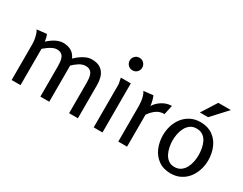

<svg xmlns="http://www.w3.org/2000/svg" viewBox="-82 -1202 2130 1684"><g transform="rotate(30 983.0 -360.0)"><path d="M145 -505Q152 -489 156.5 -471Q161 -453 163 -437Q182 -455 205.5 -471.5Q229 -488 256 -498.5Q283 -509 310 -509Q357 -509 390.5 -490Q424 -471 444 -428Q465 -449 490 -467Q515 -485 543 -497Q571 -509 601 -509Q656 -509 689 -486Q722 -463 736 -424Q750 -385 750 -333V0H661V-310Q661 -332 658.5 -353Q656 -374 648 -392.5Q640 -411 624 -421.5Q608 -432 581 -432Q548 -432 514.5 -410Q481 -388 460 -366V0H370V-311Q370 -332 367.5 -353.5Q365 -375 357.5 -392.5Q350 -410 333.5 -421Q317 -432 290 -432Q269 -432 247 -421.5Q225 -411 204.5 -396Q184 -381 169 -368V0H79V-360Q79 -381 75.5 -405Q72 -429 65 -453Q58 -477 47 -494Z M1017 -667Q1017 -640 999 -621.5Q981 -603 953 -603Q927 -603 908.5 -621.5Q890 -640 890 -667Q890 -693 908.5 -711.5Q927 -730 953 -730Q980 -730 998.5 -711.5Q1017 -693 1017 -667ZM999 -497V0H910V-439L898 -497Z M1223 -506Q1242 -461 1247 -411Q1272 -452 1316.5 -479Q1361 -506 1410 -506L1390 -412Q1343 -412 1309 -387.5Q1275 -363 1248 -324V0H1159V-361Q1159 -380 1156 -405.5Q1153 -431 1146 -455Q1139 -479 1127 -495Z M1694 13Q1621 13 1570.5 -23Q1520 -59 1495 -118Q1470 -177 1470 -245Q1470 -296 1485 -343.5Q1500 -391 1530 -428.5Q1560 -466 1603 -487.5Q1646 -509 1700 -509Q1774 -509 1824.5 -473.5Q1875 -438 1900 -379Q1925 -320 1925 -251Q1925 -200 1909.5 -152.5Q1894 -105 1865 -68Q1836 -31 1793 -9Q1750 13 1694 13ZM1695 -53Q1733 -53 1759 -71.5Q1785 -90 1800.5 -119.5Q1816 -149 1822.5 -183Q1829 -217 1829 -248Q1829 -280 1823 -314Q1817 -348 1803 -377Q1789 -406 1763 -424.5Q1737 -443 1699 -443Q1661 -443 1635.5 -424.5Q1610 -406 1594.5 -376.5Q1579 -347 1572.5 -313Q1566 -279 1566 -248Q1566 -218 1572.5 -184Q1579 -150 1593.5 -120.5Q1608 -91 1633 -72Q1658 -53 1695 -53ZM1749 -733H1876L1734 -579H1651Z"/></g></svg>

Font: Rosario Medium
Style: Regular
Weight: 500
Version: Version 1.201